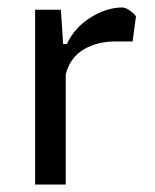

<svg xmlns="http://www.w3.org/2000/svg" viewBox="-20 -494 414 514"><path d="M74 -468H143L149 -376H159Q180 -421 223 -447.5Q266 -474 308 -474Q316 -474 328 -465.5Q340 -457 344 -450L335 -383H289Q239 -383 203 -361Q167 -339 156 -295V0H74Z"/></svg>

Font: Athiti Medium
Style: Regular
Weight: 500
Designer: CadsonDemak Team
Foundry: CadsonDemak
Version: Version 1.033